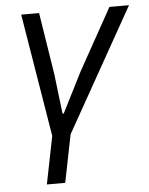

<svg xmlns="http://www.w3.org/2000/svg" viewBox="-52 -559 623 802"><g transform="rotate(-5 259.5 -158.0)"><path d="M112 200 152 0 67 -516H142L183 -257L203 -89H208L293 -257L437 -516H519L229 0L189 200Z"/></g></svg>

Font: Aneliza
Style: Italic
Weight: 400
Italic angle: -11.31°
Designer: Mike Abbink, Paul van der Laan, Pieter van Rosmalen
Foundry: Bold Monday
Version: Version 3.0